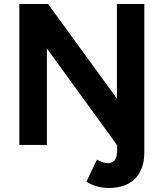

<svg xmlns="http://www.w3.org/2000/svg" viewBox="-20 -720 813 954"><path d="M519 214Q461 214 409 183L462 73Q478 82 491.5 86.5Q505 91 515 91Q562 91 562 28V-201H697V37Q697 122 651 168Q605 214 519 214ZM76 0V-700H219L561 -230V-700H697V0H561L213 -479V0Z"/></svg>

Font: Figtree
Style: Bold
Weight: 700
Designer: Erik Kennedy
Foundry: Erik Kennedy
Version: Version 2.001;gftools[0.9.30]